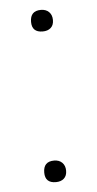

<svg xmlns="http://www.w3.org/2000/svg" viewBox="-45 -572 305 603"><g transform="rotate(-5 107.5 -270.5)"><path d="M107 1Q73 1 73 -32Q73 -67 107 -67Q123 -67 132.5 -57.5Q142 -48 142 -32Q142 -16 132.5 -7.5Q123 1 107 1ZM107 -474Q73 -474 73 -507Q73 -542 107 -542Q123 -542 132.5 -532.5Q142 -523 142 -507Q142 -491 132.5 -482.5Q123 -474 107 -474Z"/></g></svg>

Font: Encode Sans Normal
Style: Thin
Weight: 100
Designer: Pablo Impallari, Andres Torresi
Foundry: Pablo Impallari, Andres Torresi
Version: Version 1.000; ttfautohint (v1.00) -l 8 -r 50 -G 200 -x 14 -